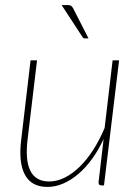

<svg xmlns="http://www.w3.org/2000/svg" viewBox="-20 -731 549 757"><path d="M449.5 -493 390 0H379.5Q373.5 0 371 -3.5Q368.5 -7 368.5 -11.5L388.5 -183Q368.5 -139.5 343 -104.5Q317.5 -69.5 288.8 -45Q260 -20.5 229 -7.2Q198 6 167.5 6Q103.5 6 78 -42.5Q52.5 -91 63.5 -179L100.5 -493H126L88.5 -179Q84 -140 86.5 -109.8Q89 -79.5 99.2 -58.5Q109.5 -37.5 128 -26.5Q146.5 -15.5 174 -15.5Q204 -15.5 234.2 -30.2Q264.5 -45 293 -72.5Q321.5 -100 346.8 -139Q372 -178 392.5 -226.5L424 -493ZM247 -711Q256 -711 260.2 -708.2Q264.5 -705.5 268.5 -698L329 -579.5H315Q312 -579.5 309.2 -580.8Q306.5 -582 305 -585.5L223 -711Z"/></svg>

Font: Lato ExtraLight
Style: Italic
Weight: 275
Italic angle: -7°
Designer: Lukasz Dziedzic with Adam Twardoch and Botio Nikoltchev
Foundry: tyPoland Lukasz Dziedzic
Version: Version 2.015; 2015-08-06; http://www.latofonts.com/